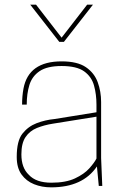

<svg xmlns="http://www.w3.org/2000/svg" viewBox="-20 -800 525 826"><path d="M52 0ZM200 6Q160 6 126.5 -7.5Q93 -21 72.5 -49.5Q52 -78 52 -125Q52 -194 76.5 -225Q101 -256 137.5 -270Q174 -284 215 -288L395 -317V-350Q395 -394 384.5 -432Q374 -470 342 -493Q310 -516 245 -516Q183 -516 150.5 -494Q118 -472 106.5 -434.5Q95 -397 95 -350H75Q75 -386 81 -419Q103 -536 245 -536Q313 -536 349.5 -511Q386 -486 400.5 -446Q415 -406 415 -361V-120L420 0H405L397 -84Q336 6 200 6ZM201 -14Q263 -14 302.5 -32.5Q342 -51 364 -75.5Q386 -100 395 -118V-298L208 -268Q170 -262 139 -249.5Q108 -237 90 -210.5Q72 -184 72 -136Q72 -78 104 -48Q135 -14 201 -14ZM380 -620ZM255 -620H235L110 -780H135L245 -638L355 -780H380Z"/></svg>

Font: Tanohe Sans Thin
Style: Regular
Weight: 100
Designer: Village Type and Design LLC & Cristiano Sobral
Foundry: Cooper Hewitt Smithsonian Design Museum
Version: Version 1.00;September 29, 2021;FontCreator 13.0.0.2655 64-b